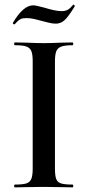

<svg xmlns="http://www.w3.org/2000/svg" viewBox="-20 -808 379 828"><path d="M293 -12Q296 -12 296 -6Q296 0 293 0Q261 0 242 -1L168 -2L96 -1Q77 0 44 0Q41 0 41 -6Q41 -12 44 -12Q78 -12 93.5 -17Q109 -22 115 -36.5Q121 -51 121 -81V-544Q121 -574 115 -588Q109 -602 93.5 -607.5Q78 -613 44 -613Q41 -613 41 -619Q41 -625 44 -625L96 -624Q140 -622 168 -622Q199 -622 243 -624L293 -625Q296 -625 296 -619Q296 -613 293 -613Q260 -613 244 -607Q228 -601 222.5 -586.5Q217 -572 217 -542V-81Q217 -50 222.5 -36Q228 -22 243.5 -17Q259 -12 293 -12ZM295 -787 297 -788Q299 -788 301 -785Q303 -782 302 -780Q275 -736 258.5 -721Q242 -706 221 -706Q205 -706 186.5 -711Q168 -716 163 -717Q146 -722 128 -726Q110 -730 94 -730Q77 -730 68.5 -725.5Q60 -721 53 -713.5Q46 -706 43 -703H42Q39 -703 36.5 -705.5Q34 -708 36 -710Q80 -785 123 -785Q135 -785 171 -775Q220 -760 245 -760Q262 -760 272.5 -766Q283 -772 295 -787Z"/></svg>

Font: Cormorant Unicase SemiBold
Style: Regular
Weight: 600
Designer: Christian Thalmann (Catharsis Fonts)
Foundry: Catharsis Fonts
Version: Version 4.000